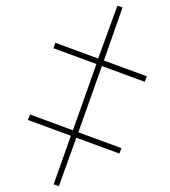

<svg xmlns="http://www.w3.org/2000/svg" viewBox="-20 -648 592 669"><path d="M185 1 167 -6 227 -175 77 -230 85 -249 234 -194 316 -425 166 -480 173 -499 322 -444 389 -628 407 -622 342 -437 492 -382 484 -363 335 -418 253 -187 403 -132 396 -113 246 -168Z"/></svg>

Font: Noto Serif Display Condensed
Style: Italic
Weight: 400
Width: 3
Italic angle: -12°
Designer: Monotype Design Team
Foundry: Monotype Imaging Inc.
Version: Version 2.009